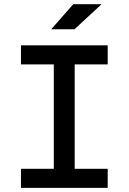

<svg xmlns="http://www.w3.org/2000/svg" viewBox="-20 -914 626 934"><path d="M241.7 0V-693.4H343.3V0ZM82 0V-92.8H503.9V0ZM82 -600.6V-693.4H503.9V-600.6ZM229 -771.5 336.4 -893.6H474.1L342.3 -771.5Z"/></svg>

Font: Cascadia Mono
Style: Regular
Weight: 400
Monospace: yes
Designer: Aaron Bell
Foundry: Saja Typeworks
Version: Version 2404.023